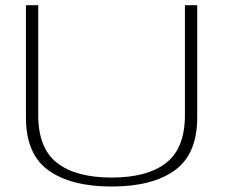

<svg xmlns="http://www.w3.org/2000/svg" viewBox="-20 -694 861 718"><path d="M397.5 3.5Q549.5 3.5 633.5 -57Q717.5 -117.5 717.5 -254.5V-674.5H671.5V-263.5Q671.5 -139.5 601.2 -84.8Q531 -30 397.5 -30Q264 -30 193.5 -84.8Q123 -139.5 123 -263.5V-674.5H77V-254.5Q77 -117.5 161.2 -57Q245.5 3.5 397.5 3.5Z"/></svg>

Font: Anybody Expanded ExtraLight
Style: Regular
Weight: 250
Width: 7
Version: Version 1.113;gftools[0.9.25]